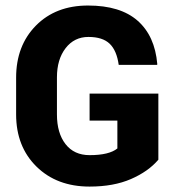

<svg xmlns="http://www.w3.org/2000/svg" viewBox="-20 -668 636 698"><path d="M555.7 -327.6V-87.4Q519 -44.4 456.1 -17.1Q393.1 10.3 305.7 10.3Q186.5 10.3 112.5 -62.5Q38.6 -135.3 38.6 -252V-385.7Q38.6 -502 110.6 -575Q182.6 -647.9 300 -647.9Q417.5 -647.9 480.2 -592.8Q543 -537.6 551.8 -435.1L551.3 -432.1H411.6Q404.3 -484.4 378.7 -509Q353 -533.7 301.5 -533.7Q250 -533.7 218.5 -492.9Q187 -452.1 187 -386.7V-252Q187 -184.1 218.3 -144Q249.5 -104 305.7 -104Q377 -104 406.7 -128.4V-229.5H305.7V-327.6Z"/></svg>

Font: Yantramanav Black
Style: Regular
Weight: 900
Version: Version 1.001;PS 1.0;hotconv 1.0.72;makeotf.lib2.5.5900; ttf